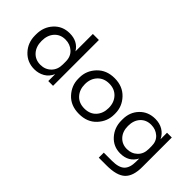

<svg xmlns="http://www.w3.org/2000/svg" viewBox="-61 -1342 2162 2162"><g transform="rotate(45 1020.0 -261.0)"><path d="M315 18Q202 18 127 -62Q52 -142 52 -258V-276Q52 -392 125 -472Q198 -552 312 -552Q441 -552 501 -453V-730H597V0H521V-110Q492 -45 437 -13.5Q382 18 315 18ZM328 -66Q404 -66 454.5 -116Q505 -166 505 -249V-295Q505 -374 453.5 -421Q402 -468 327 -468Q247 -468 197.5 -413Q148 -358 148 -267Q148 -176 198 -121Q248 -66 328 -66Z M741 -258V-276Q741 -386 819.5 -469Q898 -552 1027 -552Q1156 -552 1234.5 -469Q1313 -386 1313 -276V-258Q1313 -149 1236 -65.5Q1159 18 1027 18Q895 18 818 -65.5Q741 -149 741 -258ZM888 -124Q939 -68 1027 -68Q1115 -68 1166 -124Q1217 -180 1217 -267Q1217 -354 1165 -410Q1113 -466 1027 -466Q941 -466 889 -410Q837 -354 837 -267Q837 -180 888 -124Z M1659 208H1533V128H1663Q1771 128 1816.5 84Q1862 40 1862 -59V-107Q1804 4 1670 4Q1560 4 1488.5 -76Q1417 -156 1417 -269V-287Q1417 -401 1489.5 -476.5Q1562 -552 1675 -552Q1745 -552 1797.5 -520.5Q1850 -489 1878 -431V-534H1954V-63Q1954 82 1886 145Q1818 208 1659 208ZM1688 -84Q1762 -84 1812 -132Q1862 -180 1862 -260V-306Q1862 -383 1811.5 -427.5Q1761 -472 1689 -472Q1610 -472 1561.5 -419Q1513 -366 1513 -278Q1513 -190 1562 -137Q1611 -84 1688 -84Z"/></g></svg>

Font: Cazoo Sans
Style: Regular
Weight: 400
Designer: Jonathan Barnbrook, Julián Moncada
Foundry: Barnbrook Fonts
Version: Version 2.000;Glyphs 3.3 (3337)